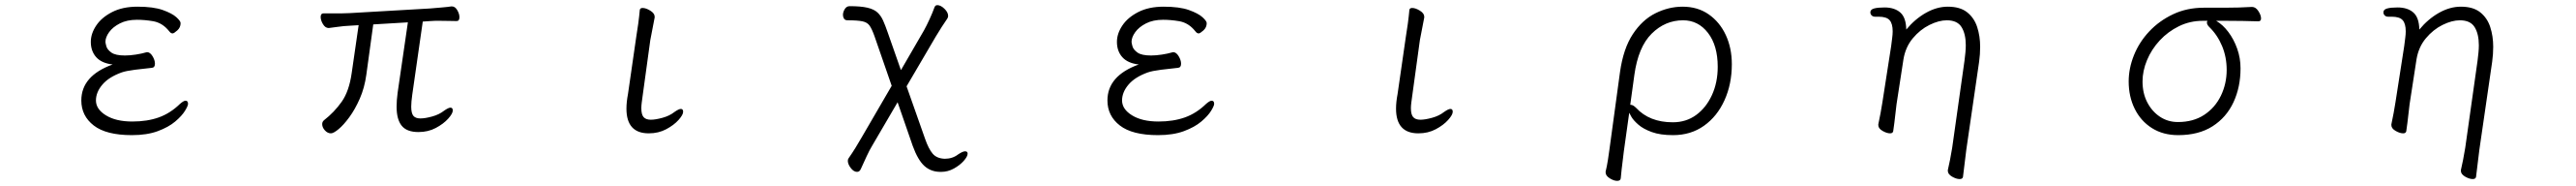

<svg xmlns="http://www.w3.org/2000/svg" viewBox="-20 -510 10040 724"><path d="M419 -259Q297 -215 297 -119Q297 -59 345.5 -21.5Q394 16 494 16Q553 16 595 0.5Q637 -15 663 -37Q689 -59 701 -78.5Q713 -98 713 -106Q713 -118 703 -118Q696 -118 682 -106Q644 -69 599 -53Q554 -37 496 -37Q432 -37 393 -61Q354 -85 354 -119Q354 -151 379 -180.5Q404 -210 454 -228Q471 -234 506 -238.5Q541 -243 572 -246Q584 -247 584 -262Q584 -276 574.5 -291.5Q565 -307 553 -307Q552 -307 551 -306.5Q550 -306 549 -306Q532 -301 509 -297.5Q486 -294 467 -294Q430 -294 414 -305.5Q398 -317 394.5 -330Q391 -343 391 -347Q391 -365 405.5 -385Q420 -405 447.5 -419Q475 -433 514 -433Q544 -433 576.5 -427.5Q609 -422 633 -396Q638 -390 642.5 -385Q647 -380 653 -380Q658 -380 671 -391.5Q684 -403 684 -420Q684 -428 667.5 -443Q651 -458 614.5 -471Q578 -484 516 -484Q458 -484 417 -463Q376 -442 355 -410.5Q334 -379 334 -347Q334 -311 355 -287.5Q376 -264 419 -259Z M1570 -423 1530 -149Q1528 -134 1527 -120.5Q1526 -107 1526 -95Q1526 -45 1546 -20.5Q1566 4 1611 4Q1649 4 1679 -12Q1709 -28 1727 -48Q1745 -68 1745 -80Q1745 -91 1736 -91Q1728 -91 1711 -79Q1692 -64 1664.5 -56.5Q1637 -49 1619 -49Q1600 -49 1591.5 -59Q1583 -69 1583 -95Q1583 -104 1584 -115.5Q1585 -127 1587 -141L1628 -426L1657 -428Q1666 -429 1676 -429Q1686 -429 1696 -429Q1716 -429 1734 -428.5Q1752 -428 1760 -428Q1771 -428 1771 -443Q1771 -456 1762.5 -470.5Q1754 -485 1742 -485H1739Q1727 -483 1703 -481Q1679 -479 1656 -477L1344 -459Q1329 -458 1312.5 -458Q1296 -458 1282 -458H1241Q1230 -458 1230 -444Q1230 -431 1239 -416Q1248 -401 1261 -401H1262Q1273 -402 1296.5 -405.5Q1320 -409 1345 -410L1378 -412L1351 -226Q1341 -155 1312 -114Q1283 -73 1243 -42Q1236 -36 1236 -27Q1236 -14 1246.5 -2.5Q1257 9 1270 9Q1280 9 1299.5 -7Q1319 -23 1341.5 -53.5Q1364 -84 1382.5 -126Q1401 -168 1408 -219L1435 -415Z M2460 -365 2428 -144Q2422 -113 2422 -87Q2422 9 2509 9Q2547 9 2577 -7Q2607 -23 2625 -43Q2643 -63 2643 -75Q2643 -86 2634 -86Q2626 -86 2609 -74Q2590 -59 2562.5 -51.5Q2535 -44 2517 -44Q2498 -44 2489 -54Q2480 -64 2480 -89Q2480 -98 2481.5 -110Q2483 -122 2485 -136L2515 -354L2532 -442V-445Q2532 -458 2515 -468.5Q2498 -479 2485 -479Q2475 -479 2474 -471Q2472 -448 2468 -418Q2464 -388 2460 -365Z M3646 159H3649Q3675 159 3698.5 146Q3722 133 3737 116Q3752 99 3752 88Q3752 79 3742 79Q3733 79 3715 91Q3693 108 3663 108Q3632 107 3616 88.5Q3600 70 3586 30L3514 -174L3628 -368Q3638 -385 3651 -405Q3664 -425 3673 -438Q3676 -443 3676 -448Q3676 -462 3661.5 -476Q3647 -490 3634 -490Q3626 -490 3623 -482Q3615 -460 3603.5 -435Q3592 -410 3582 -392L3492 -237L3440 -385Q3431 -411 3422.5 -430Q3414 -449 3400.5 -461.5Q3387 -474 3361.5 -480Q3336 -486 3292 -486Q3280 -486 3273 -474.5Q3266 -463 3266 -452Q3266 -444 3270 -437.5Q3274 -431 3284 -431Q3323 -431 3342 -427Q3361 -423 3370 -410Q3379 -397 3389 -369L3456 -176L3340 23Q3328 44 3315 65Q3302 86 3288 106Q3285 110 3285 116Q3285 129 3296.5 144Q3308 159 3321 159Q3331 159 3336 147Q3346 125 3358 99Q3370 73 3380 57L3479 -112L3538 58Q3558 113 3583.5 136Q3609 159 3646 159Z M4419 -259Q4297 -215 4297 -119Q4297 -59 4345.5 -21.5Q4394 16 4494 16Q4553 16 4595 0.5Q4637 -15 4663 -37Q4689 -59 4701 -78.5Q4713 -98 4713 -106Q4713 -118 4703 -118Q4696 -118 4682 -106Q4644 -69 4599 -53Q4554 -37 4496 -37Q4432 -37 4393 -61Q4354 -85 4354 -119Q4354 -151 4379 -180.5Q4404 -210 4454 -228Q4471 -234 4506 -238.5Q4541 -243 4572 -246Q4584 -247 4584 -262Q4584 -276 4574.5 -291.5Q4565 -307 4553 -307Q4552 -307 4551 -306.5Q4550 -306 4549 -306Q4532 -301 4509 -297.5Q4486 -294 4467 -294Q4430 -294 4414 -305.5Q4398 -317 4394.5 -330Q4391 -343 4391 -347Q4391 -365 4405.5 -385Q4420 -405 4447.5 -419Q4475 -433 4514 -433Q4544 -433 4576.5 -427.5Q4609 -422 4633 -396Q4638 -390 4642.5 -385Q4647 -380 4653 -380Q4658 -380 4671 -391.5Q4684 -403 4684 -420Q4684 -428 4667.5 -443Q4651 -458 4614.5 -471Q4578 -484 4516 -484Q4458 -484 4417 -463Q4376 -442 4355 -410.5Q4334 -379 4334 -347Q4334 -311 4355 -287.5Q4376 -264 4419 -259Z M5460 -365 5428 -144Q5422 -113 5422 -87Q5422 9 5509 9Q5547 9 5577 -7Q5607 -23 5625 -43Q5643 -63 5643 -75Q5643 -86 5634 -86Q5626 -86 5609 -74Q5590 -59 5562.5 -51.5Q5535 -44 5517 -44Q5498 -44 5489 -54Q5480 -64 5480 -89Q5480 -98 5481.5 -110Q5483 -122 5485 -136L5515 -354L5532 -442V-445Q5532 -458 5515 -468.5Q5498 -479 5485 -479Q5475 -479 5474 -471Q5472 -448 5468 -418Q5464 -388 5460 -365Z M6239 158V161Q6239 174 6255 184Q6271 194 6284 194Q6297 194 6298 184Q6299 170 6301.5 149Q6304 128 6306.5 108Q6309 88 6310 79L6331 -71Q6332 -68 6340 -54.5Q6348 -41 6367 -24.5Q6386 -8 6419 4Q6452 16 6502 16Q6571 16 6622.5 -20.5Q6674 -57 6702.5 -120Q6731 -183 6731 -260Q6731 -323 6707.5 -373.5Q6684 -424 6641 -454Q6598 -484 6539 -484Q6485 -484 6433.5 -458.5Q6382 -433 6345 -377Q6308 -321 6295 -229L6254 71Q6252 87 6248 112.5Q6244 138 6239 158ZM6337 -102H6335L6351 -218Q6366 -327 6418.5 -379Q6471 -431 6541 -431Q6600 -431 6638 -382Q6676 -333 6676 -250Q6676 -189 6653.5 -140Q6631 -91 6592 -62.5Q6553 -34 6501 -34Q6410 -34 6358 -90Q6346 -102 6337 -102Z M7573 152V155Q7573 168 7589.5 177.5Q7606 187 7619 187Q7630 187 7632 179L7645 73L7695 -270Q7697 -284 7698 -299Q7699 -314 7699 -328Q7699 -369 7687.5 -404.5Q7676 -440 7648.5 -462Q7621 -484 7573 -484Q7530 -484 7487.5 -460Q7445 -436 7411 -395Q7410 -442 7387.5 -461.5Q7365 -481 7326 -481Q7300 -481 7285.5 -477Q7271 -473 7271 -462Q7271 -455 7276 -450Q7281 -445 7289 -445H7303Q7334 -445 7346 -431.5Q7358 -418 7358 -388Q7358 -376 7356 -361.5Q7354 -347 7352 -330L7318 -112Q7316 -98 7311 -71Q7306 -44 7302 -26V-23Q7302 -10 7318.5 -0.5Q7335 9 7348 9Q7358 9 7360 1Q7362 -10 7364.5 -31.5Q7367 -53 7369.5 -74Q7372 -95 7373 -104L7400 -279Q7408 -327 7436.5 -361Q7465 -395 7501.5 -413Q7538 -431 7569 -431Q7610 -431 7626.5 -404.5Q7643 -378 7643 -334Q7643 -320 7641.5 -305Q7640 -290 7638 -274L7590 65Q7586 90 7581.5 112.5Q7577 135 7573 152Z M8759 -483H8758Q8707 -480 8653 -480H8571Q8505 -480 8451 -454.5Q8397 -429 8358 -387.5Q8319 -346 8298.5 -295Q8278 -244 8278 -193Q8278 -134 8301.5 -86.5Q8325 -39 8368.5 -11.5Q8412 16 8471 16Q8551 16 8605 -18.5Q8659 -53 8686.5 -112Q8714 -171 8714 -244Q8714 -284 8701 -320.5Q8688 -357 8666.5 -385.5Q8645 -414 8619 -429H8657Q8692 -429 8721 -428.5Q8750 -428 8783 -427Q8794 -427 8794 -438Q8794 -451 8783.5 -467Q8773 -483 8759 -483ZM8567 -429H8585Q8583 -425 8583 -422Q8583 -414 8592 -405Q8624 -374 8642 -331Q8660 -288 8660 -238Q8660 -184 8637.5 -137.5Q8615 -91 8572.5 -63Q8530 -35 8470 -35Q8431 -35 8400 -55.5Q8369 -76 8350.5 -111.5Q8332 -147 8332 -193Q8332 -234 8349.5 -276Q8367 -318 8399 -352.5Q8431 -387 8474 -408Q8517 -429 8567 -429Z M9573 152V155Q9573 168 9589.5 177.5Q9606 187 9619 187Q9630 187 9632 179L9645 73L9695 -270Q9697 -284 9698 -299Q9699 -314 9699 -328Q9699 -369 9687.5 -404.5Q9676 -440 9648.5 -462Q9621 -484 9573 -484Q9530 -484 9487.5 -460Q9445 -436 9411 -395Q9410 -442 9387.5 -461.5Q9365 -481 9326 -481Q9300 -481 9285.5 -477Q9271 -473 9271 -462Q9271 -455 9276 -450Q9281 -445 9289 -445H9303Q9334 -445 9346 -431.5Q9358 -418 9358 -388Q9358 -376 9356 -361.5Q9354 -347 9352 -330L9318 -112Q9316 -98 9311 -71Q9306 -44 9302 -26V-23Q9302 -10 9318.5 -0.5Q9335 9 9348 9Q9358 9 9360 1Q9362 -10 9364.5 -31.5Q9367 -53 9369.5 -74Q9372 -95 9373 -104L9400 -279Q9408 -327 9436.5 -361Q9465 -395 9501.5 -413Q9538 -431 9569 -431Q9610 -431 9626.5 -404.5Q9643 -378 9643 -334Q9643 -320 9641.5 -305Q9640 -290 9638 -274L9590 65Q9586 90 9581.5 112.5Q9577 135 9573 152Z"/></svg>

Font: Klee One
Style: Regular
Weight: 400
Designer: Fontworks Inc.
Foundry: Fontworks Inc.
Version: Version 1.100